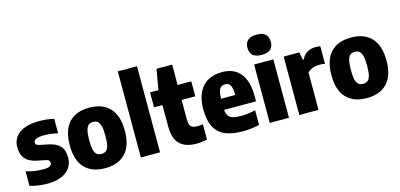

<svg xmlns="http://www.w3.org/2000/svg" viewBox="-71 -1270 3628 1741"><g transform="rotate(-15 1743.0 -399.0)"><path d="M38 -13.5V-149.5Q114 -125 200.5 -125Q242.5 -125 260.5 -135.5Q278.5 -146 278.5 -166Q278.5 -180 270.8 -187.8Q263 -195.5 244 -199.5L159 -217Q90 -231 55.8 -270.5Q21.5 -310 21.5 -378Q21.5 -433 49.8 -473.2Q78 -513.5 134.8 -535.5Q191.5 -557.5 274.5 -557.5Q347.5 -557.5 412.5 -541.5V-405Q353.5 -421.5 282 -421.5Q186 -421.5 186 -379Q186 -366.5 194.2 -359.2Q202.5 -352 221 -348L306 -330.5Q375 -315.5 409.2 -278.2Q443.5 -241 443.5 -171Q443.5 -115 414.8 -74.2Q386 -33.5 332 -11.5Q278 10.5 204 10.5Q111.5 10.5 38 -13.5Z M486 -271.5Q486 -414.5 552.8 -486Q619.5 -557.5 744.5 -557.5Q869 -557.5 936 -485.5Q1003 -413.5 1003 -273Q1003 -132 935.8 -60.8Q868.5 10.5 744.5 10.5Q621 10.5 553.5 -60.2Q486 -131 486 -271.5ZM821 -271.5Q821 -331.5 812.2 -364.5Q803.5 -397.5 787 -410.5Q770.5 -423.5 744.5 -423.5Q719 -423.5 702.5 -410.8Q686 -398 677.2 -365Q668.5 -332 668.5 -273Q668.5 -213.5 677 -181Q685.5 -148.5 701.8 -136Q718 -123.5 744.5 -123.5Q771 -123.5 787.5 -136Q804 -148.5 812.5 -180.8Q821 -213 821 -271.5Z M1080.5 0V-808H1260.5V0Z M1701.5 -145.5V-2Q1680.5 3.5 1653.2 6.8Q1626 10 1600.5 10Q1498 10 1445.2 -42Q1392.5 -94 1392.5 -205V-408H1313.5V-548.5H1392.5L1425.5 -740H1572.5V-548.5H1700.5V-408H1572.5V-229.5Q1572.5 -195 1580 -176Q1587.5 -157 1604.2 -148.8Q1621 -140.5 1650 -140.5Q1667.5 -140.5 1701.5 -145.5Z M2221 -221.5H1921.5Q1924 -186 1937.5 -166Q1951 -146 1980 -137.2Q2009 -128.5 2060.5 -128.5Q2120 -128.5 2192 -145.5V-7.5Q2149.5 2 2112.2 6.2Q2075 10.5 2036 10.5Q1932 10.5 1867 -19.2Q1802 -49 1771 -112Q1740 -175 1740 -276Q1740 -365.5 1769 -428.5Q1798 -491.5 1854 -524.5Q1910 -557.5 1990 -557.5Q2103.5 -557.5 2162.2 -483.8Q2221 -410 2221 -270.5ZM1921 -326H2054Q2053.5 -371 2046.2 -396.5Q2039 -422 2025 -432.5Q2011 -443 1988.5 -443Q1965.5 -443 1951.2 -432.5Q1937 -422 1929.2 -396.5Q1921.5 -371 1921 -326Z M2290.5 0V-548.5H2471V0ZM2271 -709.5Q2271 -755 2298.2 -779.8Q2325.5 -804.5 2381 -804.5Q2436.5 -804.5 2463.5 -780Q2490.5 -755.5 2490.5 -709.5Q2490.5 -663.5 2463.5 -639Q2436.5 -614.5 2381 -614.5Q2325.5 -614.5 2298.2 -639Q2271 -663.5 2271 -709.5Z M2568 -548.5H2715L2729 -475H2737Q2755.5 -517.5 2790 -537.2Q2824.5 -557 2870.5 -557Q2890 -557 2913 -553V-388Q2892 -393 2858.5 -393Q2825.5 -393 2794.8 -381.2Q2764 -369.5 2748 -349.5V0H2568Z M2942.5 -271.5Q2942.5 -414.5 3009.2 -486Q3076 -557.5 3201 -557.5Q3325.5 -557.5 3392.5 -485.5Q3459.5 -413.5 3459.5 -273Q3459.5 -132 3392.2 -60.8Q3325 10.5 3201 10.5Q3077.5 10.5 3010 -60.2Q2942.5 -131 2942.5 -271.5ZM3277.5 -271.5Q3277.5 -331.5 3268.8 -364.5Q3260 -397.5 3243.5 -410.5Q3227 -423.5 3201 -423.5Q3175.5 -423.5 3159 -410.8Q3142.5 -398 3133.8 -365Q3125 -332 3125 -273Q3125 -213.5 3133.5 -181Q3142 -148.5 3158.2 -136Q3174.5 -123.5 3201 -123.5Q3227.5 -123.5 3244 -136Q3260.5 -148.5 3269 -180.8Q3277.5 -213 3277.5 -271.5Z"/></g></svg>

Font: Encode Sans Semi Condensed ExBd
Style: Regular
Weight: 800
Width: 4
Designer: Multiple Designers
Foundry: Impallari Type
Version: Version 2.000